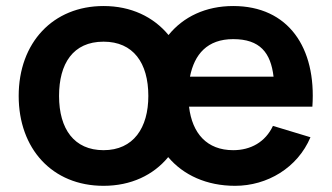

<svg xmlns="http://www.w3.org/2000/svg" viewBox="-20 -598 1095 634"><path d="M604.2 -245.8H1011.5C1025 -440.6 932.3 -578.1 750 -578.1C659.4 -578.1 585.4 -542.7 536.5 -482.3C486.5 -542.7 412.5 -578.1 321.9 -578.1C155.2 -578.1 41.7 -457.3 41.7 -281.2C41.7 -107.3 152.1 15.6 321.9 15.6C412.5 15.6 486.5 -19.8 535.4 -79.2C585.4 -19.8 662.5 15.6 756.2 15.6C862.5 15.6 962.5 -43.8 1005.2 -144.8L881.3 -182.3C856.3 -129.2 808.3 -102.1 750 -102.1C663.5 -102.1 614.6 -157.3 604.2 -245.8ZM750 -468.8C838.5 -468.8 874 -424 883.3 -344.8H607.3C621.9 -418.8 664.6 -468.8 750 -468.8ZM321.9 -102.1C225 -102.1 175 -171.9 175 -281.2C175 -387.5 220.8 -460.4 321.9 -460.4C419.8 -460.4 469.8 -390.6 469.8 -281.2C469.8 -176 420.8 -102.1 321.9 -102.1Z"/></svg>

Font: Manrope3 Bold
Style: Regular
Weight: 700
Designer: Mikhail Sharanda
Foundry: Mikhail Sharanda
Version: Version 3.000;PS 003.000;hotconv 1.0.88;makeotf.lib2.5.64775